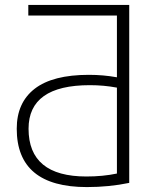

<svg xmlns="http://www.w3.org/2000/svg" viewBox="-20 -750 633 780"><path d="M455 -436V-687H95V-730H505V-7Q423 10 333 10Q48 10 48 -227Q48 -333 121 -389.5Q194 -446 341 -446Q400 -446 455 -436ZM455 -394Q402 -404 345 -404Q96 -404 96 -227Q96 -33 331 -33Q398 -33 455 -45Z"/></svg>

Font: M PLUS 1p Light
Style: Regular
Weight: 300
Version: Version 1.061